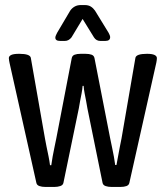

<svg xmlns="http://www.w3.org/2000/svg" viewBox="-20 -738 656 760"><path d="M160 2Q146 2 136 -1.5Q126 -5 124 -14L18 -488Q17 -492 16 -498.5Q15 -505 15 -508Q15 -516 24.5 -520.5Q34 -525 56 -525Q99 -525 102 -509L158 -190Q160 -177 164 -158.5Q168 -140 172 -120Q176 -100 178 -84H183Q185 -100 188.5 -119Q192 -138 196 -157Q200 -176 203 -191L264 -508Q266 -518 275.5 -521.5Q285 -525 299 -525H318Q333 -525 342.5 -521.5Q352 -518 354 -508L416 -191Q420 -171 424 -152.5Q428 -134 431 -117Q434 -100 436 -85H441Q444 -101 447.5 -120Q451 -139 454.5 -157.5Q458 -176 461 -190L516 -509Q519 -525 562 -525Q582 -525 591.5 -520.5Q601 -516 601 -508Q601 -505 600.5 -500.5Q600 -496 599 -491L492 -14Q490 -5 480.5 -1.5Q471 2 456 2H422Q408 2 398 -1.5Q388 -5 386 -14L326 -309Q324 -322 321 -337.5Q318 -353 315 -368.5Q312 -384 311 -398H307Q306 -384 303 -368.5Q300 -353 297 -337.5Q294 -322 292 -309L231 -14Q229 -5 218.5 -1.5Q208 2 195 2ZM218 -576Q199 -576 199 -589Q199 -593 201.5 -598.5Q204 -604 206 -608L258 -696Q265 -706 275.5 -712Q286 -718 300 -718H315Q330 -718 339.5 -712Q349 -706 356 -696L410 -608Q412 -604 414 -599.5Q416 -595 416 -591Q416 -576 397 -576H377Q361 -576 352 -590L307 -663L263 -590Q252 -576 237 -576Z"/></svg>

Font: Asap Condensed VF Beta
Style: Regular
Weight: 400
Designer: Pablo Cosgaya
Foundry: Omnibus-Type
Version: Version 1.008